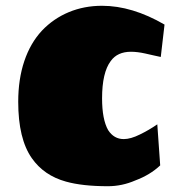

<svg xmlns="http://www.w3.org/2000/svg" viewBox="-20 -620 634 664"><path d="M208 8Q132 -13 90 -73Q43 -140 43 -268Q43 -346 64 -408.5Q85 -471 125 -514Q165 -556 218 -578Q271 -600 333 -600Q437 -600 549 -535L536 -423L513 -428Q509 -429 482 -435Q455 -441 433 -441Q386 -441 363 -409Q333 -369 333 -280Q333 -207 354 -170Q374 -139 408 -139Q432 -139 464 -155Q495 -170 524 -190L534 -48Q499 -15 448 4Q402 24 353 24Q265 24 208 8Z"/></svg>

Font: Sigmar One
Style: Regular
Weight: 400
Designer: Vernon Adams
Foundry: Vernon Adams
Version: Version 2.000